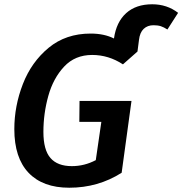

<svg xmlns="http://www.w3.org/2000/svg" viewBox="-20 -863 853 898"><path d="M813 -803 763 -725Q746 -736 732 -740.5Q718 -745 698 -745Q670 -745 652 -728Q634 -711 630 -676L623 -622L555 -562Q488 -606 411 -606Q331 -606 280 -551.5Q229 -497 206 -414.5Q183 -332 183 -246Q183 -162 216 -124Q249 -86 316 -86Q375 -86 428 -114L454 -293H351L352 -391H595L549 -55Q439 15 304 15Q180 15 113.5 -55Q47 -125 47 -259Q47 -367 87 -470Q127 -573 207.5 -639.5Q288 -706 404 -706Q467 -706 513 -683Q524 -760 570 -801.5Q616 -843 692 -843Q761 -843 813 -803Z"/></svg>

Font: FiraGO Medium
Style: Italic
Weight: 500
Italic angle: -8°
Designer: bBox Type GmbH
Foundry: bBox Type GmbH
Version: Version 1.001